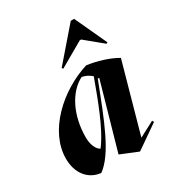

<svg xmlns="http://www.w3.org/2000/svg" viewBox="-181 -855 909 987"><g transform="rotate(-30 274.0 -362.0)"><path d="M360 18 368 13 499 -78 493 -88 402 -40 516 -448C468 -476 402 -496 342 -504C174 -452 12 -304 12 -140C12 -54 59 6 133 14C220 -49 280 -208 360 -416L368 -414L257 -24ZM192 -96C169 -108 155 -143 155 -184C155 -317 212 -424 292 -464C314 -460 332 -450 348 -436C308 -328 256 -180 192 -96ZM232 -548 378 -632H386L488 -548L496 -552L408 -742H388L226 -555Z"/></g></svg>

Font: Mazius Display Extra Italic
Style: Bold
Weight: 700
Italic angle: -17°
Designer: Alberto Casagrande & Collletttivo
Foundry: Collletttivo
Version: Version 2.000;Glyphs 3.2 (3217)